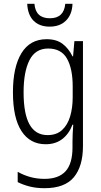

<svg xmlns="http://www.w3.org/2000/svg" viewBox="-20 -748 529 1009"><path d="M225 -542Q277 -542 309 -517.5Q341 -493 361 -452H364L371 -532H416V19Q416 126 368 183.5Q320 241 214 241Q172 241 137.5 232.5Q103 224 73 209V155Q105 173 140 182.5Q175 192 214 192Q288 192 324.5 152Q361 112 361 27V-4Q361 -24 362 -46Q363 -68 365 -93H361Q343 -45 307.5 -17.5Q272 10 220 10Q138 10 93 -59Q48 -128 48 -263Q48 -396 93 -469Q138 -542 225 -542ZM233 -493Q166 -493 135 -432Q104 -371 104 -263Q104 -149 135.5 -93.5Q167 -38 230 -38Q277 -38 306 -64.5Q335 -91 348.5 -136Q362 -181 362 -237V-294Q362 -387 332 -440Q302 -493 233 -493ZM361 -728Q359 -672 327 -640Q295 -608 241 -608Q188 -608 157 -638.5Q126 -669 123 -728H161Q167 -652 242 -652Q316 -652 323 -728Z"/></svg>

Font: Noto Sans Georgian Condensed Light
Style: Regular
Weight: 300
Width: 3
Designer: Monotype Design Team, Akaki Razmadze
Foundry: Google LLC
Version: Version 2.005; ttfautohint (v1.8.4.7-5d5b)